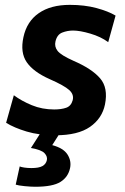

<svg xmlns="http://www.w3.org/2000/svg" viewBox="-20 -530 502 770"><path d="M203 12.5Q136.5 12.5 86.8 -2.5Q37 -17.5 4.5 -37.5L35.5 -148Q66.5 -125 107.8 -108Q149 -91 197.5 -91Q225.5 -91 245.2 -97.8Q265 -104.5 271.5 -128Q277.5 -151 257.5 -169Q237.5 -187 179.5 -212.5Q114 -241.5 87.2 -280.5Q60.5 -319.5 74 -381Q87.5 -444 135.5 -477.2Q183.5 -510.5 260 -510.5Q319 -510.5 366.5 -497.8Q414 -485 443.5 -467.5L414 -361Q384 -383 342.2 -395.2Q300.5 -407.5 273 -407.5Q250.5 -407.5 229.8 -399.5Q209 -391.5 202.5 -364Q197.5 -343 211 -325.8Q224.5 -308.5 275 -286Q348 -254.5 381.2 -216.2Q414.5 -178 401 -111Q389.5 -55 341 -21.2Q292.5 12.5 203 12.5ZM121 219Q103.5 219 78.5 216.5Q53.5 214 43 210.5L59 137.5Q64.5 140 77.5 142Q90.5 144 106 144Q136 144 150.2 136Q164.5 128 168 112Q171 98 158.8 84.5Q146.5 71 104 63.5L160 -24H228L222.5 0L189.5 52Q234.5 64 250.8 89.8Q267 115.5 261 144Q253.5 180 222.5 199.5Q191.5 219 121 219Z"/></svg>

Font: Commissioner SemiBold
Style: Italic
Weight: 600
Italic angle: -12°
Designer: Kostas Bartsokas
Foundry: Kostas Bartsokas
Version: Version 1.000; ttfautohint (v1.8.3)